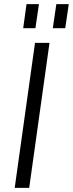

<svg xmlns="http://www.w3.org/2000/svg" viewBox="-20 -907 352 927"><path d="M219 -700 121 0H51L149 -700ZM168 -887 151 -771H92L108 -887ZM312 -887 295 -771H235L252 -887Z"/></svg>

Font: Pathway Extreme 28pt Light
Style: Italic
Weight: 300
Italic angle: -8°
Designer: Eduardo Rodriguez Tunni
Foundry: Eduardo Rodriguez Tunni
Version: Version 1.001;gftools[0.9.26]